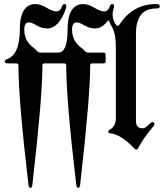

<svg xmlns="http://www.w3.org/2000/svg" viewBox="-20 -727 808 946"><path d="M15.6 -436Q77.6 -458.5 77.6 -581.1Q77.6 -662.1 109.9 -690.9Q127.4 -707 153.6 -707Q179.7 -707 209.2 -689Q238.8 -670.9 257.8 -670.9Q276.9 -670.9 284.2 -692.9Q289.1 -707 297.4 -707Q306.6 -707 306.6 -696.8Q306.6 -691.4 304.7 -685.5Q271.5 -586.9 211.4 -586.9Q186.5 -586.9 160.9 -601.8Q135.3 -616.7 122.1 -616.7Q99.6 -616.7 99.6 -581.1Q99.6 -525.4 144.5 -492.2Q153.8 -485.4 161.6 -476.6Q169.4 -467.8 180.2 -467.8H267.1Q313 -467.8 313 -581.1Q313 -662.1 345.2 -690.9Q362.8 -707 388.9 -707Q415 -707 444.6 -689Q474.1 -670.9 493.2 -670.9Q512.2 -670.9 519.5 -692.9Q524.4 -707 532.7 -707Q542 -707 542 -696.8Q542 -691.4 540 -685.5Q534.7 -669.9 534.7 -655.3Q534.7 -630.9 549.3 -607.9Q554.7 -599.6 559.8 -599.6Q564.9 -599.6 569.3 -606.9Q634.8 -707 749 -707Q767.6 -707 767.6 -696Q767.6 -685.1 749 -685.1Q649.9 -685.1 649.9 -561V-129.9Q649.9 -94.7 683.6 -94.7Q696.3 -94.7 718.8 -118.7Q725.1 -125.5 730 -125.5Q741.2 -125.5 741.2 -115.2Q741.2 -110.8 735.4 -104Q684.6 -44.4 660.6 2.9Q657.2 9.8 651.9 9.8Q646.5 9.8 640.1 2.9Q577.6 -64 521.5 -70.8Q513.2 -71.8 513.2 -77.6Q513.2 -83.5 518.6 -86.4Q550.8 -104 550.8 -142.6V-492.2Q550.8 -562.5 531.2 -595.2Q523.4 -608.4 518.6 -621.1Q516.6 -626 514.2 -626Q511.7 -626 509.3 -622.6Q482.9 -586.9 446.8 -586.9Q421.9 -586.9 396.2 -601.8Q370.6 -616.7 357.4 -616.7Q335 -616.7 335 -581.1Q335 -525.4 379.9 -492.2Q389.2 -485.4 397 -476.6Q404.8 -467.8 415.5 -467.8H489.7Q500.5 -467.8 500.5 -457V-425.3Q500.5 -414.6 489.7 -414.6H434.6Q424.3 -414.6 424.3 -403.8Q424.3 -248.5 375 182.1Q373 198.7 365.2 198.7Q357.4 198.7 355.5 182.1Q306.2 -236.8 306.2 -403.8Q306.2 -414.6 295.9 -414.6H199.2Q189 -414.6 189 -403.8Q189 -248.5 139.6 182.1Q137.7 198.7 129.9 198.7Q122.1 198.7 120.1 182.1Q70.8 -236.8 70.8 -403.8Q70.8 -414.6 60.5 -414.6H19Q3.4 -414.6 3.4 -423.1Q3.4 -431.6 15.6 -436Z"/></svg>

Font: UnifrakturMaguntia16
Style: Book
Weight: 400
Designer: j. 'mach' wust, Gerrit Ansmann, Georg Duffner, based on a font by Peter Wiegel, original typeface by Carl Albert Fahrenw
Version: Version 2017-03-19